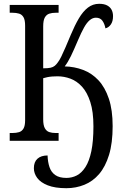

<svg xmlns="http://www.w3.org/2000/svg" viewBox="-20 -740 644 1009"><path d="M329 249Q269 249 231 234Q193 219 175.5 195Q158 171 158 144Q158 111 177 94Q196 77 230 77Q231 111 240 138Q249 165 270.5 180Q292 195 329 195Q358 195 383.5 182Q409 169 429 138Q449 107 460 54.5Q471 2 471 -76Q471 -153 454.5 -204Q438 -255 411 -284.5Q384 -314 350.5 -326.5Q317 -339 282 -339Q269 -339 255 -338Q241 -337 229 -334.5Q217 -332 207 -329V-113Q207 -82 215.5 -66.5Q224 -51 238.5 -46Q253 -41 273 -41H288V0H31V-41H45Q65 -41 80 -45.5Q95 -50 103.5 -64.5Q112 -79 112 -108V-605Q112 -635 103.5 -649.5Q95 -664 80 -668.5Q65 -673 45 -673H31V-714H288V-673H273Q253 -673 238.5 -668Q224 -663 215.5 -648Q207 -633 207 -601V-381Q232 -381 245.5 -384Q259 -387 267.5 -394Q276 -401 283 -411Q292 -422 302 -442.5Q312 -463 324.5 -492Q337 -521 352 -557Q373 -607 394.5 -643.5Q416 -680 442 -700Q468 -720 501 -720Q527 -720 543 -711.5Q559 -703 566.5 -688.5Q574 -674 574 -655Q574 -628 562.5 -611.5Q551 -595 534 -591Q530 -614 518.5 -630.5Q507 -647 484 -647Q467 -647 451.5 -634Q436 -621 421.5 -595Q407 -569 390 -529Q368 -477 352.5 -445Q337 -413 320 -391Q371 -390 417 -372.5Q463 -355 497.5 -318Q532 -281 552 -221.5Q572 -162 572 -77Q572 12 553 74Q534 136 501 174.5Q468 213 423.5 231Q379 249 329 249Z"/></svg>

Font: Noto Serif Condensed
Style: Regular
Weight: 400
Width: 3
Designer: Monotype Design Team
Foundry: Monotype Imaging Inc.
Version: Version 2.015